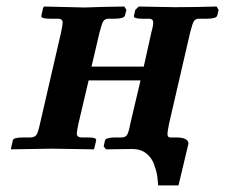

<svg xmlns="http://www.w3.org/2000/svg" viewBox="-20 -454 686 585"><path d="M495.1 -77.1Q490.2 -52.2 490.2 -45.9Q490.2 -34.7 500 -35.2H516.1Q554.2 -35.2 554.2 -16.1Q554.2 -16.1 553.7 -14.2Q553.2 -13.2 553.2 -12.2L523.9 110.8H461.9Q460.9 95.7 459 81.8Q457 67.9 449.5 46.9Q441.9 25.9 425 12.9Q408.2 0 382.8 0L303.2 1L295.9 -7.8L299.8 -25.9Q301.8 -34.7 329.1 -35.2H350.1Q362.3 -35.2 367.2 -43Q372.1 -50.8 377 -77.1L408.2 -209H250L219.2 -78.1Q214.4 -55.2 213.9 -47.9Q213.9 -35.6 228 -35.2H248Q262.2 -35.2 268.1 -33Q273.9 -30.8 272.9 -25.9L268.1 -4.9L266.1 1L138.2 -1Q121.1 -1 75.4 0Q29.8 1 13.2 1L14.2 -4.9L19 -25.9Q20 -34.7 47.9 -35.2H74.2Q86.4 -36.1 91.3 -43.5Q96.2 -50.8 102.1 -78.1L166 -355Q170.9 -377.9 170.9 -384.8Q170.9 -397 157.2 -397H131.8Q104 -397 106 -405.8L110.8 -428.2L113.8 -434.1L237.8 -431.2Q255.9 -432.1 298.8 -433.1Q341.8 -434.1 358.9 -434.1L365.2 -423.8L360.8 -407.2Q358.9 -397.5 332 -397H311Q299.8 -397 294.9 -389.4Q290 -381.8 283.2 -355L258.8 -251H418L440.9 -354Q446.8 -375 446.8 -384.8Q446.8 -397 434.1 -397H413.1Q385.3 -397 388.2 -405.8L392.1 -423.8L402.8 -434.1L514.2 -432.1Q565.9 -432.1 640.1 -434.1L646 -423.8L642.1 -407.2Q640.1 -397.5 612.8 -397H586.9Q575.7 -397 570.8 -389.4Q565.9 -381.8 559.1 -354Z"/></svg>

Font: Linux Libertine
Style: Semibold Italic
Weight: 600
Italic angle: -11.5°
Designer: Philipp H. Poll
Foundry: Philipp H. Poll
Version: Version 5.1.2 ; ttfautohint (v0.9)